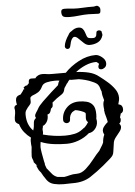

<svg xmlns="http://www.w3.org/2000/svg" viewBox="-61 -957 714 1019"><g transform="rotate(-5 296.0 -447.0)"><path d="M281 16Q271 16 259.5 16.5Q248 17 235 17Q210 17 186 11.5Q162 6 148 -13Q129 -40 122 -55L117 -61Q110 -69 107 -77Q104 -85 99 -95Q101 -95 104.5 -93Q108 -91 106 -92L88 -113Q89 -118 84.5 -127.5Q80 -137 80 -145Q80 -157 81.5 -169Q83 -181 84 -194Q83 -202 82.5 -209.5Q82 -217 82 -225Q82 -237 85 -244Q66 -258 51 -276.5Q36 -295 28 -321Q20 -324 14 -330Q8 -336 8 -346Q8 -358 10.5 -369Q13 -380 13 -391Q13 -394 13 -397Q13 -400 12 -403Q12 -405 11.5 -406Q11 -407 11 -408Q11 -421 26 -425Q23 -437 23 -447Q23 -458 28.5 -465.5Q34 -473 50 -477L63 -494Q64 -497 68 -503H73L69 -513Q74 -516 77.5 -519Q81 -522 86 -522H89Q91 -526 94.5 -528.5Q98 -531 99 -534V-539Q99 -556 112.5 -556.5Q126 -557 136 -556Q141 -565 151.5 -570Q162 -575 172 -575Q188 -575 197 -573Q206 -571 225 -571H299Q329 -603 373.5 -627Q418 -651 464 -651Q480 -651 498.5 -636Q517 -621 517 -603Q517 -588 507.5 -580.5Q498 -573 489 -573Q474 -573 474 -587Q474 -592 477 -598L479 -603Q477 -605 472 -609.5Q467 -614 464 -614Q436 -614 407 -601.5Q378 -589 354 -570Q388 -569 420 -561.5Q452 -554 475 -535Q494 -521 516 -502Q538 -483 553.5 -461Q569 -439 569 -414Q569 -405 566.5 -397Q564 -389 562 -380L566 -379Q585 -374 585 -352Q585 -336 571 -330L570 -329V-328Q570 -326 569 -323Q568 -320 567 -317L565 -310Q568 -306 568 -298Q568 -294 566.5 -289Q565 -284 560 -279L558 -277L559 -276Q566 -269 566 -260Q566 -248 556 -235Q546 -222 535 -208.5Q524 -195 521 -181Q516 -151 514.5 -136.5Q513 -122 508.5 -114Q504 -106 492 -95.5Q480 -85 454 -63Q420 -35 381.5 -9.5Q343 16 288 16ZM100 -281Q102 -286 103 -290.5Q104 -295 105 -300Q106 -313 107.5 -325Q109 -337 121 -346Q117 -350 117 -356Q117 -365 124.5 -375.5Q132 -386 136 -394Q143 -408 165.5 -430Q188 -452 213 -474.5Q238 -497 252 -509Q255 -524 262 -532Q258 -533 254 -533.5Q250 -534 245 -534H235Q216 -534 195 -529.5Q174 -525 167 -510Q157 -489 143 -480.5Q129 -472 117 -468Q105 -464 100 -455Q100 -440 100 -434Q100 -428 97 -423Q94 -418 82 -405Q75 -396 71 -389Q67 -382 67 -369Q67 -340 75.5 -318.5Q84 -297 100 -281ZM243 -21Q257 -23 273 -27.5Q289 -32 312 -32Q336 -32 359.5 -53Q383 -74 403.5 -100.5Q424 -127 440 -143L443 -148Q448 -157 454 -166Q460 -175 464 -185Q465 -198 467.5 -208Q470 -218 474 -226Q468 -237 468 -246Q468 -257 475 -267Q482 -277 492 -286L498 -291Q497 -300 493.5 -313Q490 -326 487 -337Q486 -338 486 -340V-344Q486 -347 485 -350Q484 -353 484 -354Q484 -356 484.5 -356.5Q485 -357 485 -358Q484 -364 483.5 -370Q483 -376 483 -382Q483 -398 489 -408Q485 -420 482.5 -432Q480 -444 480 -452V-455Q475 -466 473 -475Q471 -484 464 -493Q457 -502 435 -511Q418 -519 398.5 -524Q379 -529 365 -531H326Q319 -531 317 -533Q315 -532 312 -529Q305 -521 303 -516L300 -514Q296 -508 292.5 -502Q289 -496 285 -491Q282 -478 279 -471.5Q276 -465 268 -459Q260 -453 240 -440Q234 -436 229 -431Q224 -426 218 -422L215 -420V-408Q215 -403 213.5 -398.5Q212 -394 204 -388L203 -384Q201 -375 197 -368Q193 -361 183 -359Q186 -320 156 -301Q154 -303 154 -304L152 -291Q150 -287 150 -281Q150 -278 150.5 -274.5Q151 -271 151 -267Q151 -264 150.5 -261Q150 -258 149 -255Q210 -239 267 -239H268Q293 -239 317 -244Q341 -249 360 -264Q363 -266 366.5 -269Q370 -272 374 -274Q380 -280 385 -286.5Q390 -293 394 -300Q388 -304 386 -309.5Q384 -315 384 -322Q384 -329 385 -336Q386 -343 385 -349Q378 -356 360.5 -362Q343 -368 332 -369Q331 -369 327 -367L320 -363Q319 -362 315 -360Q300 -345 300 -323Q300 -314 294.5 -309Q289 -304 282 -304Q275 -304 269 -309Q263 -314 263 -323Q263 -360 288.5 -386.5Q314 -413 355 -413Q377 -413 396.5 -408Q416 -403 428.5 -387.5Q441 -372 441 -338Q441 -332 440.5 -325.5Q440 -319 439 -314Q440 -310 440.5 -306Q441 -302 441 -298Q441 -277 427 -260Q413 -243 393 -241Q368 -219 336 -207Q304 -195 272 -195Q238 -195 202 -199.5Q166 -204 134 -217Q133 -210 132 -203Q131 -196 131 -189Q131 -179 135 -156Q139 -133 143 -113L145 -105Q147 -98 146 -95L147 -92Q149 -85 153 -75Q167 -59 177.5 -45Q188 -31 207 -24ZM438 -707Q423 -707 409 -719.5Q395 -732 383 -744.5Q371 -757 361 -757Q354 -757 347 -746.5Q340 -736 335 -710Q332 -696 320 -696Q315 -696 310.5 -700Q306 -704 306 -711Q307 -724 314 -740Q321 -756 331 -770Q337 -783 348 -788Q367 -804 386 -804Q401 -804 408.5 -795.5Q416 -787 419.5 -775.5Q423 -764 426.5 -755Q430 -746 438 -744Q443 -743 448 -742.5Q453 -742 460 -742Q478 -742 479 -766Q479 -774 483.5 -777Q488 -780 493 -780Q499 -780 504 -776.5Q509 -773 508 -765Q511 -760 510 -753Q503 -728 483.5 -717.5Q464 -707 438 -707ZM345 -864Q323 -864 313 -869Q303 -874 303 -894Q303 -910 320 -910Q340 -910 356 -908Q372 -906 393 -906Q409 -906 421.5 -907Q434 -908 447 -908H474Q481 -908 485 -909.5Q489 -911 493 -911Q499 -911 505 -905Q511 -899 511 -890V-887Q511 -881 509 -874.5Q507 -868 498 -868Q484 -868 471 -869Q458 -870 446 -870Q421 -870 395.5 -867Q370 -864 345 -864Z"/></g></svg>

Font: RU Serius
Style: Regular
Weight: 400
Designer: Robert E. Leuschke
Foundry: Robert E. Leuschke
Version: Version 1.011; ttfautohint (v1.8.3)